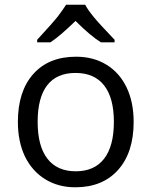

<svg xmlns="http://www.w3.org/2000/svg" viewBox="-20 -786 644 816"><path d="M194 -606Q233 -631 301 -697Q364 -634 409 -606H467V-617Q400 -687 379 -713Q352 -746 342 -766H261Q249 -747 225 -715Q207 -692 138 -617V-606ZM303 -545Q187 -545 121.5 -471.5Q56 -398 56 -268Q56 -184 86 -121Q117 -58 172.5 -24Q228 10 300 10Q416 10 482 -64Q548 -138 548 -268Q548 -352 518 -414.5Q488 -477 432.5 -511Q377 -545 303 -545ZM301 -476Q381 -476 422.5 -423Q464 -370 464 -268Q464 -165 422.5 -111.5Q381 -58 302 -58Q223 -58 181.5 -111.5Q140 -165 140 -268Q140 -371 180.5 -423.5Q221 -476 301 -476Z"/></svg>

Font: OpenSansMMV
Style: Regular
Weight: 400
Designer: Steve Matteson
Foundry: Ascender Corporation
Version: Version 4.000